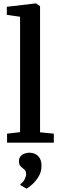

<svg xmlns="http://www.w3.org/2000/svg" viewBox="-20 -839 354 1129"><path d="M98 -62V-740.5L20 -751.5V-799L190 -819H192L215.5 -802.5V-61L296.5 -53V0H21.5V-53ZM224 137Q224 171 207.2 198.8Q190.5 226.5 169.8 245Q149 263.5 137 270H135.5L100.5 250L99.5 243Q113.5 236.5 123.5 217.8Q133.5 199 133.5 185.5Q133.5 170 127 162.2Q120.5 154.5 113 149.5Q105 144 98.2 135Q91.5 126 91.5 109Q91.5 89.5 102.2 78.5Q113 67.5 126.8 63.2Q140.5 59 150 59H152.5Q185 59 204.8 79.2Q224.5 99.5 224 137Z"/></svg>

Font: Merriweather 20pt SemiBold
Style: Regular
Weight: 600
Version: Version 2.100